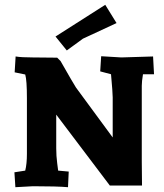

<svg xmlns="http://www.w3.org/2000/svg" viewBox="-20 -775 682 799"><path d="M570 -418V-103L571 -3H437L214 -298V-158Q214 -126 218 -96Q222 -66 222 -65L266 -61L263 4Q218 0 117 0L44 4L40 -58L85 -65Q92 -93 92 -135V-366Q92 -441 85 -465L41 -474L45 -540Q69 -536 116 -536L218 -535L232 -521Q285 -428 296 -411L449 -203V-370Q449 -389 442 -466L397 -478L401 -541L485 -536L617 -540L621 -466H575Q570 -436 570 -418ZM418 -755 465 -679Q343 -623 325 -614L258 -565L211 -623Z"/></svg>

Font: Andada SC
Style: Bold
Weight: 700
Designer: Carolina Giovagnoli
Foundry: Carolina Giovagnoli
Version: Version 1.003